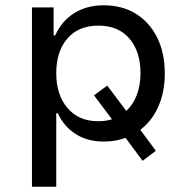

<svg xmlns="http://www.w3.org/2000/svg" viewBox="-20 -527 715 727"><path d="M101 180V-499H183V-393H189Q214 -448 261.5 -477.5Q309 -507 372 -507Q443 -507 495 -474.5Q547 -442 575.5 -384Q604 -326 604 -249Q604 -176 577.5 -119Q551 -62 502 -29L505 -44L570 44L520 82L448 -15L467 -10Q447 -1 423 4Q399 9 373 9Q311 9 266.5 -19.5Q222 -48 199 -98H193V180ZM352 -68Q371 -68 387 -71Q403 -74 418 -81L411 -66L336 -166L386 -203L465 -98L450 -100Q480 -124 496 -162.5Q512 -201 512 -250Q512 -332 470 -381Q428 -430 353 -430Q277 -430 235 -381Q193 -332 193 -250Q193 -168 235.5 -118Q278 -68 352 -68Z"/></svg>

Font: Nunito Sans 6pt
Style: Regular
Weight: 400
Version: Version 3.101;gftools[0.9.27]